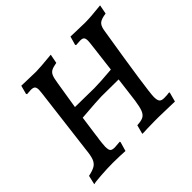

<svg xmlns="http://www.w3.org/2000/svg" viewBox="-155 -834 1032 1032"><g transform="rotate(-45 361.0 -318.0)"><path d="M721 -647 711 -595Q675 -590 661 -578.5Q647 -567 642 -539Q577 -141 577 -94Q577 -70 584.5 -60.5Q592 -51 612 -51Q637 -51 653 -54L654 -49L640 3Q550 0 521 0H486L432 1Q398 3 393 2L407 -50Q437 -51 453 -59Q469 -67 477.5 -88.5Q486 -110 492 -152L510 -295L380 -296Q354 -296 228 -286L212 -170Q210 -150 208 -142Q207 -133 205 -116Q203 -99 203 -89Q203 -80 204 -77Q205 -62 212.5 -56.5Q220 -51 237 -51Q247 -51 277 -54Q279 -52 279 -49L264 3Q249 2 222 1Q195 0 170 0Q130 0 80 3.5Q30 7 19 11L31 -41Q65 -48 82 -58.5Q99 -69 107 -90Q115 -111 119 -153L166 -535Q168 -553 168 -558Q168 -576 161 -582.5Q154 -589 137 -589L106 -587L103 -592L116 -641L147 -640L226 -638Q254 -638 346 -647L336 -595Q308 -590 295 -583Q282 -576 275.5 -560.5Q269 -545 264 -511L239 -356Q337 -354 385 -354Q425 -354 518 -362L539 -535Q541 -553 541 -558Q541 -576 534.5 -582.5Q528 -589 511 -589L479 -587L476 -592L490 -641Q492 -641 519.5 -640Q547 -639 599 -638Q640 -638 721 -647Z"/></g></svg>

Font: Alegreya Medium
Style: Italic
Weight: 500
Italic angle: -7°
Designer: Juan Pablo del Peral
Foundry: Huerta Tipografica
Version: Version 2.008; ttfautohint (v1.8)